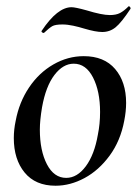

<svg xmlns="http://www.w3.org/2000/svg" viewBox="-20 -578 445 612"><path d="M24 -138Q24 -165 30 -193Q41 -252 72.5 -299Q104 -346 150 -372.5Q196 -399 247 -399Q312 -399 347 -358Q382 -317 382 -250Q382 -223 376 -193Q364 -129 329.5 -82Q295 -35 249.5 -10.5Q204 14 157 14Q93 14 58.5 -28Q24 -70 24 -138ZM292 -149Q299 -183 299 -221Q299 -287 276.5 -331Q254 -375 215 -375Q181 -375 153.5 -339Q126 -303 114 -236Q107 -194 107 -165Q107 -98 129.5 -54.5Q152 -11 191 -11Q226 -11 253.5 -48Q281 -85 292 -149ZM119 -473Q116 -473 113.5 -475.5Q111 -478 113 -480Q163 -555 208 -555Q220 -555 256 -545Q305 -530 330 -530Q350 -530 362.5 -536.5Q375 -543 389 -557Q389 -558 391 -558Q393 -558 395 -555Q397 -552 396 -550Q367 -506 348.5 -491Q330 -476 306 -476Q285 -476 248 -487Q232 -492 213.5 -496Q195 -500 179 -500Q156 -500 146.5 -494.5Q137 -489 120 -473Z"/></svg>

Font: Cormorant Infant SemiBold
Style: Italic
Weight: 600
Italic angle: -10°
Designer: Christian Thalmann (Catharsis Fonts)
Foundry: Catharsis Fonts
Version: Version 4.000